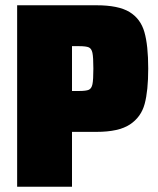

<svg xmlns="http://www.w3.org/2000/svg" viewBox="-20 -708 600 728"><path d="M45 -688H346Q429 -688 471 -662.5Q513 -637 527.5 -586.5Q542 -536 542 -448Q542 -364 528.5 -314Q515 -264 472.5 -236Q430 -208 346 -208H253V0H45ZM334 -448Q334 -491 330.5 -507.5Q327 -524 316.5 -528.5Q306 -533 279 -533H253V-363H279Q306 -363 316.5 -367.5Q327 -372 330.5 -388.5Q334 -405 334 -448Z"/></svg>

Font: Saira Semi Condensed Black
Style: Regular
Weight: 900
Width: 4
Designer: Hector Gatti with collaboration of the Omnibus-Type team
Foundry: Omnibus-Type
Version: Version 1.001; ttfautohint (v1.8)